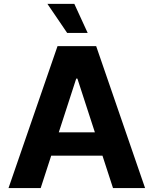

<svg xmlns="http://www.w3.org/2000/svg" viewBox="-20 -964 787 984"><path d="M188.5 0H23.6L274.8 -727.5H472.9L723.6 0H559.2L376.6 -561.3H370.7ZM178.7 -285.9H567.8V-166.2H178.7ZM324.2 -795.3 222.9 -944.3H360.9L429.3 -795.3Z"/></svg>

Font: Inter V
Style: 
Weight: 400
Designer: Rasmus Andersson
Foundry: rsms
Version: Version 4.000;git-a3f224843